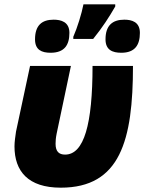

<svg xmlns="http://www.w3.org/2000/svg" viewBox="-20 -858 667 888"><path d="M319 -678H411C456 -734 484 -778 513 -828V-838H366C358 -796 337 -728 319 -688ZM214 -614C279 -614 301 -651 301 -706C301 -757 262 -767 228 -767C173 -767 142 -740 142 -676C142 -627 173 -614 214 -614ZM541 -614C605 -614 627 -651 627 -706C627 -757 589 -767 555 -767C500 -767 468 -740 468 -676C468 -627 500 -614 541 -614ZM261 10C536 10 595 -209 595 -553H408C408 -284 369 -143 281 -143C253 -143 237 -157 237 -193C237 -206 238 -220 242 -240L308 -553H119L54 -249C51 -227 47 -203 47 -181C47 -66 110 10 261 10Z"/></svg>

Font: Noto Sans UI Black
Style: Italic
Weight: 900
Italic angle: -372°
Designer: Monotype Design Team
Foundry: Monotype Imaging Inc.
Version: Version 1.901